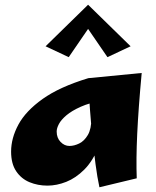

<svg xmlns="http://www.w3.org/2000/svg" viewBox="-20 -772 660 813"><path d="M181 14Q140 14 105 -0.5Q70 -15 48.5 -47Q27 -79 27 -130Q27 -187 58 -244.5Q89 -302 160.5 -353Q232 -404 354 -441L416 -347Q360 -337 322 -320Q284 -303 261.5 -284Q239 -265 229.5 -247Q220 -229 220 -215Q220 -188 236.5 -171Q253 -154 274 -154Q294 -154 315.5 -164.5Q337 -175 352 -200.5Q367 -226 367 -272L426 -299Q421 -210 397 -150Q373 -90 337 -54Q301 -18 260.5 -2Q220 14 181 14ZM401 21Q392 -20 384.5 -77Q377 -134 371 -194Q365 -254 361 -307.5Q357 -361 355 -397.5Q353 -434 354 -441L580 -463Q566 -312 561 -205Q556 -98 559 -17ZM271 -530 173 -576 353 -752 367 -670ZM435 -530 339 -670 353 -752 533 -576Z"/></svg>

Font: Marhey
Style: Bold
Weight: 700
Designer: Nur Syamsi & Bustanul Arifin
Foundry: Namelatype
Version: Version 1.000